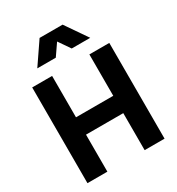

<svg xmlns="http://www.w3.org/2000/svg" viewBox="-231 -1152 1193 1294"><g transform="rotate(-30 366.0 -504.5)"><path d="M304 -839 366 -929 428 -839H572L455 -1009H276L160 -839ZM221 0V-288H511V0H666V-745H511V-423H221V-745H66V0Z"/></g></svg>

Font: Plus Jakarta Sans ExtraBold
Style: Regular
Weight: 800
Designer: Gumpita Rahayu
Foundry: Tokotype
Version: Version 2.071;gftools[0.9.30]